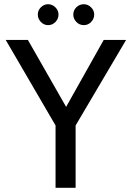

<svg xmlns="http://www.w3.org/2000/svg" viewBox="-20 -889 624 909"><path d="M243 -295 7 -700H112L293 -383L471 -700H577L338 -295V0H243ZM159 -820Q159 -840 173.5 -854.5Q188 -869 208 -869Q227 -869 242 -854.5Q257 -840 257 -820Q257 -800 242.5 -785Q228 -770 208 -770Q188 -770 173.5 -785Q159 -800 159 -820ZM327 -820Q327 -840 341.5 -854.5Q356 -869 377 -869Q396 -869 411 -854.5Q426 -840 426 -820Q426 -800 411.5 -785Q397 -770 377 -770Q356 -770 341.5 -785Q327 -800 327 -820Z"/></svg>

Font: KoHo Medium
Style: Regular
Weight: 500
Version: Version 1.000; ttfautohint (v1.6)